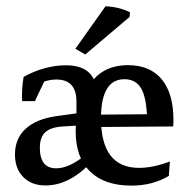

<svg xmlns="http://www.w3.org/2000/svg" viewBox="-20 -579 597 607"><path d="M395.5 7.8Q310.5 7.8 264.9 -36.6Q219.2 -81.1 219.2 -164.1Q219.2 -215.8 232.4 -254.4L252.4 -286.6Q267.6 -328.1 301.8 -350.6Q335.9 -373 384.8 -373Q454.1 -373 491.2 -328.4Q528.3 -283.7 528.3 -200.2Q528.3 -194.3 528.1 -188.5Q527.8 -182.6 527.3 -179.2L445.3 -187Q445.3 -262.2 428.5 -295.4Q411.6 -328.6 373.5 -328.6Q299.3 -328.6 299.3 -204.6Q299.3 -48.3 419.9 -48.3Q463.4 -48.3 517.1 -68.4L513.7 -22.9Q488.3 -7.8 459 0Q429.7 7.8 395.5 7.8ZM221.2 -156.2 221.7 -214.8V-257.8Q221.7 -327.6 158.2 -327.6Q117.7 -327.6 80.1 -299.3L49.8 -259.3Q48.3 -300.8 54.7 -335.9Q85.9 -353.5 120.4 -363Q154.8 -372.6 188 -372.6Q240.2 -372.6 264.4 -346.4Q288.6 -320.3 288.6 -263.2V-156.2ZM49.8 -259.3 56.6 -314.9 130.4 -343.3 90.3 -259.3ZM123.5 7.3Q79.6 7.3 53.5 -19.3Q27.3 -45.9 27.3 -90.8Q27.3 -141.1 61.3 -172.1Q95.2 -203.1 158.7 -211.9L240.2 -223.1L244.1 -183.1L178.7 -179.2Q140.1 -176.8 123 -160.9Q106 -145 106 -111.8Q106 -46.9 157.7 -46.9Q198.2 -46.9 248.5 -87.9L270.5 -68.4Q200.7 7.3 123.5 7.3ZM247.1 -177.2V-216.3L519.5 -218.3L527.3 -179.2ZM249.5 -406.7 218.3 -424.8 313.5 -559.1Q356 -557.6 391.1 -540L389.6 -525.4Z"/></svg>

Font: Markazi Text
Style: Regular
Weight: 400
Designer: Borna Izadpanah (Arabic designer), Fiona Ross (Arabic design director) and Florian Runge (Latin designer)
Foundry: Borna Izadpanah and Florian Runge
Version: Version 1.000